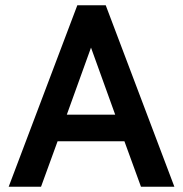

<svg xmlns="http://www.w3.org/2000/svg" viewBox="-20 -710 696 730"><path d="M13 0 274 -690H382L643 0H516L453 -173H199L136 0ZM234 -274H418L326 -529Z"/></svg>

Font: Radio Canada Medium
Style: Regular
Weight: 500
Designer: Charles Daoud, Etienne Aubert Bonn, Alexandre Saumier Demers, Jacques Le Bailly
Foundry: Radio-Canada
Version: Version 2.104; ttfautohint (v1.8.4.7-5d5b);gftools[0.9.28.de